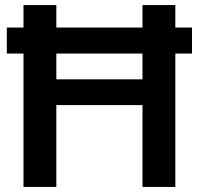

<svg xmlns="http://www.w3.org/2000/svg" viewBox="-20 -740 787 760"><path d="M7 -528V-631H740V-528ZM73 0V-720H203V0ZM544 0V-720H674V0ZM135 -426H603V-324H135Z"/></svg>

Font: Instrument Sans SemiBold
Style: Regular
Weight: 600
Designer: Rodrigo Fuenzalida
Foundry: fragTYPE
Version: Version 1.000;gftools[0.9.28]